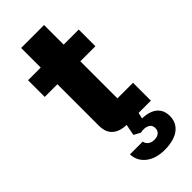

<svg xmlns="http://www.w3.org/2000/svg" viewBox="-290 -732 1018 1018"><g transform="rotate(-45 219.0 -223.5)"><path d="M228 0Q177 0 147.5 -25Q118 -50 118 -102V-684H290V-134H407V0ZM23 -412V-537H403V-412ZM275 237Q209 237 169 205.5Q129 174 127 123H223Q225 139 238.5 149.5Q252 160 273 160Q297 160 309 149Q321 138 321 121Q321 100 308.5 91Q296 82 279.5 80.5Q263 79 250 83L213 63L227 -10H317L305 45L275 37Q299 32 324.5 34.5Q350 37 372 47Q394 57 407.5 77.5Q421 98 421 129Q421 164 402.5 188.5Q384 213 351 225Q318 237 275 237Z"/></g></svg>

Font: Hubot Sans SemiExpanded
Style: Bold
Weight: 700
Width: 6
Designer: Deni Anggara
Foundry: GitHub, Inc., Subsidiary of Microsoft Corporation
Version: Version 2.000